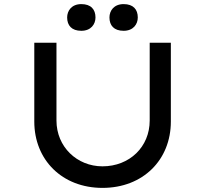

<svg xmlns="http://www.w3.org/2000/svg" viewBox="-20 -909 999 935"><path d="M582 -759C629 -759 651 -791 651 -824C651 -863 629 -889 582 -889C535 -889 513 -857 513 -824C513 -785 535 -759 582 -759ZM376 -759C423 -759 445 -791 445 -824C445 -863 423 -889 376 -889C329 -889 307 -857 307 -824C307 -785 329 -759 376 -759ZM479 6C677 6 812 -131 812 -317V-701H709V-322C709 -194 611 -99 479 -99C355 -99 255 -194 255 -322V-701H147V-317C147 -131 282 6 479 6Z"/></svg>

Font: Lexend Peta
Style: Regular
Weight: 400
Designer: Bonnie Shaver-Troup, Thomas Jockin
Foundry: Lexend
Version: Version 1.007